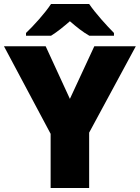

<svg xmlns="http://www.w3.org/2000/svg" viewBox="-20 -947 704 967"><path d="M429 -927H237C207 -881 149 -817 111 -781V-767H237C272 -789 297 -810 332 -840C367 -810 395 -787 430 -767H554V-781C520 -815 460 -881 429 -927ZM332 -449 210 -714H0L235 -273V0H429V-279L664 -714H455Z"/></svg>

Font: Noto Sans Tamil Black
Style: Regular
Weight: 900
Designer: Jelle Bosma - Monotype Design Team
Foundry: Monotype Imaging Inc.
Version: Version 2.004